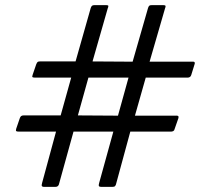

<svg xmlns="http://www.w3.org/2000/svg" viewBox="-20 -727 778 747"><path d="M198 -215H53Q45 -215 43 -217Q41 -219 43 -226L57 -267Q59 -273 62.5 -275.5Q66 -278 72 -278H216L257 -425H117Q110 -425 107 -426.5Q104 -428 107 -436L121 -477Q124 -484 126.5 -486Q129 -488 135 -488H274L333 -696Q335 -702 338 -704.5Q341 -707 347 -707H394Q401 -707 401.5 -704Q402 -701 399 -694L340 -488L496 -487L556 -696Q558 -702 560.5 -704.5Q563 -707 570 -707H616Q623 -707 624 -704Q625 -701 622 -694L562 -487H724Q735 -488 737 -485Q739 -482 737 -477L724 -435Q722 -429 718 -427Q714 -425 710 -425H547L505 -277H659Q670 -278 673 -275.5Q676 -273 674 -267L659 -224Q658 -219 654 -217Q650 -215 646 -215H487L431 -9Q430 -6 427.5 -3Q425 0 418 0H373Q367 0 365 -3Q363 -6 366 -16L421 -215H266L209 -9Q208 -6 205 -3Q202 0 196 0H150Q145 0 143 -3Q141 -6 144 -16ZM283 -278 439 -277 480 -425H324Z"/></svg>

Font: Glory Medium
Style: Italic
Weight: 500
Italic angle: -12°
Version: Version 1.011